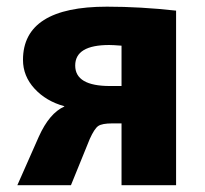

<svg xmlns="http://www.w3.org/2000/svg" viewBox="-20 -547 605 567"><path d="M31.2 0 94.7 -143.6Q126 -212.9 169.9 -232.4V-233.4Q116.2 -248 82 -285.2Q47.9 -322.3 47.9 -370.1Q47.9 -527.3 295.9 -527.3Q394.5 -527.3 500 -515.6V0H338.9V-182.6H311.5Q281.2 -182.6 270 -174.8Q258.8 -167 245.1 -136.7L189.5 0ZM304.7 -293H338.9V-412.1Q313.5 -414.1 302.7 -414.1Q202.1 -414.1 202.1 -353.5Q202.1 -293 304.7 -293Z"/></svg>

Font: GenEi M Gothic v2 Heavy
Style: Regular
Weight: 800
Version: Version 2.0